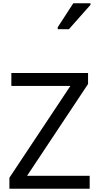

<svg xmlns="http://www.w3.org/2000/svg" viewBox="-20 -1164 612 1184"><path d="M533 0H38V-68L414 -634H50V-714H523V-646L147 -80H533ZM336 -984V-996L432 -1144H538V-1134L405 -984Z"/></svg>

Font: Noto Sans Tifinagh SIL
Style: Regular
Weight: 400
Designer: JamraPatel
Foundry: JamraPatel LLC
Version: Version 2.006; ttfautohint (v1.8.4.7-5d5b)